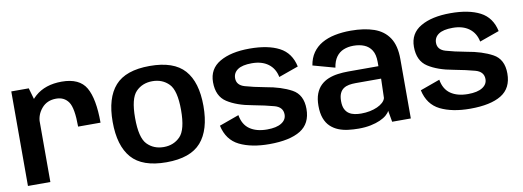

<svg xmlns="http://www.w3.org/2000/svg" viewBox="-52 -889 3228 1185"><g transform="rotate(-10 1562.0 -296.5)"><path d="M414.5 -307H555Q555 -457 514.2 -527.5Q473.5 -598 362.5 -598Q258.5 -598 195.2 -542.2Q132 -486.5 132 -405.5L186 -371.5Q186 -421.5 219.5 -461Q253 -500.5 310.5 -500.5Q361 -500.5 387.8 -461.8Q414.5 -423 414.5 -307ZM46 0H186.5V-485L155.5 -592.5H46Z M914 4.5Q1064.5 4.5 1131.5 -72Q1198.5 -148.5 1198.5 -298.5Q1198.5 -448 1131.5 -523.5Q1064.5 -599 914 -599Q763.5 -599 696.5 -523.5Q629.5 -448 629.5 -298.5Q629.5 -148.5 696.5 -72Q763.5 4.5 914 4.5ZM914 -91Q851 -91 810.5 -132.8Q770 -174.5 770 -298Q770 -420.5 810.5 -462Q851 -503.5 914 -503.5Q976.5 -503.5 1017.2 -462Q1058 -420.5 1058 -298Q1058 -174.5 1017.2 -132.8Q976.5 -91 914 -91Z M1559 4.5Q1686.5 4.5 1754 -36.8Q1821.5 -78 1821.5 -170Q1821.5 -259.5 1757 -294.5Q1692.5 -329.5 1597 -345.5Q1519.5 -360 1470 -374.5Q1420.5 -389 1420.5 -432.5Q1420.5 -466.5 1449.2 -486.2Q1478 -506 1537.5 -506Q1600.5 -506 1640.2 -476.5Q1680 -447 1690.5 -393L1814 -437Q1795.5 -524 1725 -560.8Q1654.5 -597.5 1539.5 -597.5Q1422.5 -597.5 1352.2 -556.5Q1282 -515.5 1282 -432Q1282 -344 1341.5 -305.5Q1401 -267 1498 -250Q1578 -235 1630.2 -220.5Q1682.5 -206 1682.5 -159.5Q1682.5 -126.5 1651.2 -106.8Q1620 -87 1561 -87Q1494 -87 1452.5 -115.8Q1411 -144.5 1401 -205L1277.5 -160.5Q1297.5 -69 1372 -32.2Q1446.5 4.5 1559 4.5Z M2118.5 6Q2160.5 6 2194.2 -1Q2228 -8 2253.2 -19.2Q2278.5 -30.5 2294.5 -44.2Q2310.5 -58 2316 -71L2328.5 0H2445.5V-372.5Q2445.5 -456.5 2412.8 -506Q2380 -555.5 2319 -576.8Q2258 -598 2173.5 -598Q2119.5 -598 2073.5 -588.5Q2027.5 -579 1992.2 -558.8Q1957 -538.5 1934.2 -506Q1911.5 -473.5 1904 -427.5L2041.5 -389.5Q2048 -431 2066.2 -456Q2084.5 -481 2112 -492.2Q2139.5 -503.5 2174 -503.5Q2212 -503.5 2241.2 -491.5Q2270.5 -479.5 2287.5 -452.5Q2304.5 -425.5 2304.5 -379.5V-352.5H2114.5Q2082 -352.5 2050.2 -348.2Q2018.5 -344 1991 -333Q1963.5 -322 1942.5 -302Q1921.5 -282 1909.5 -251Q1897.5 -220 1897.5 -175.5Q1897.5 -129.5 1909.5 -97.2Q1921.5 -65 1943 -44.8Q1964.5 -24.5 1992.5 -13.2Q2020.5 -2 2052.8 2Q2085 6 2118.5 6ZM2150 -83Q2129 -83 2109.2 -86.8Q2089.5 -90.5 2074 -100.8Q2058.5 -111 2049.2 -130Q2040 -149 2040 -179.5Q2040 -209.5 2048.5 -228.2Q2057 -247 2072 -257Q2087 -267 2106.2 -270.5Q2125.5 -274 2147.5 -274H2307.5L2304 -153Q2300 -138 2286.2 -125.2Q2272.5 -112.5 2251.5 -103Q2230.5 -93.5 2204.5 -88.2Q2178.5 -83 2150 -83Z M2818 4.5Q2945.5 4.5 3013 -36.8Q3080.5 -78 3080.5 -170Q3080.5 -259.5 3016 -294.5Q2951.5 -329.5 2856 -345.5Q2778.5 -360 2729 -374.5Q2679.5 -389 2679.5 -432.5Q2679.5 -466.5 2708.2 -486.2Q2737 -506 2796.5 -506Q2859.5 -506 2899.2 -476.5Q2939 -447 2949.5 -393L3073 -437Q3054.5 -524 2984 -560.8Q2913.5 -597.5 2798.5 -597.5Q2681.5 -597.5 2611.2 -556.5Q2541 -515.5 2541 -432Q2541 -344 2600.5 -305.5Q2660 -267 2757 -250Q2837 -235 2889.2 -220.5Q2941.5 -206 2941.5 -159.5Q2941.5 -126.5 2910.2 -106.8Q2879 -87 2820 -87Q2753 -87 2711.5 -115.8Q2670 -144.5 2660 -205L2536.5 -160.5Q2556.5 -69 2631 -32.2Q2705.5 4.5 2818 4.5Z"/></g></svg>

Font: Anybody UltraCondensed Thin SemiBold
Style: Regular
Weight: 600
Version: Version 1.111